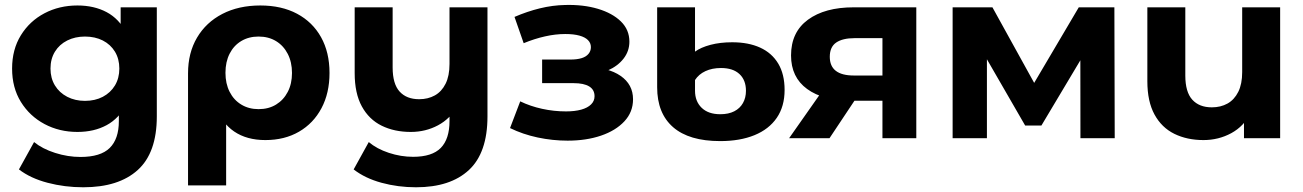

<svg xmlns="http://www.w3.org/2000/svg" viewBox="-20 -568 5355 789"><path d="M322.2 201.6Q246 201.6 175.6 183.1Q105.2 164.6 57.8 128.2L120 15.8Q154.4 43.8 206.6 60.4Q258.8 77 310.7 77Q393.3 77 430.9 40Q468.4 2.9 468.4 -70.2V-150.5L478.4 -286.2L475.8 -422.4V-537.9H624.4V-89.7Q624.4 59.7 546.1 130.6Q467.7 201.6 322.2 201.6ZM298.1 -25.8Q223.7 -25.8 162.8 -58.3Q101.9 -90.8 65.8 -149.2Q29.7 -207.6 29.7 -286.2Q29.7 -364.7 65.8 -423.1Q101.9 -481.5 162.8 -513.5Q223.7 -545.5 298.1 -545.5Q366.7 -545.5 418.2 -518.1Q469.8 -490.7 499 -433.1Q528.2 -375.6 528.2 -286.2Q528.2 -196.8 499 -139.2Q469.8 -81.6 418.2 -53.7Q366.7 -25.8 298.1 -25.8ZM329.1 -153.5Q370.6 -153.5 402.5 -170.2Q434.3 -187 452.4 -216.9Q470.4 -246.9 470.4 -286.2Q470.4 -325.8 452.4 -355.6Q434.3 -385.3 402.5 -401.6Q370.6 -417.8 329.1 -417.8Q288.7 -417.8 256.3 -401.6Q223.9 -385.3 205.7 -355.6Q187.5 -325.8 187.5 -286.2Q187.5 -246.9 205.7 -216.9Q223.9 -187 256.3 -170.2Q288.7 -153.5 329.1 -153.5Z M752.7 194V-266.8Q752.7 -350.8 789.7 -413.4Q826.7 -476.1 893.7 -510.8Q960.8 -545.5 1049.8 -545.5Q1137.1 -545.5 1200.8 -511.5Q1264.5 -477.5 1299.3 -415.2Q1334.1 -352.9 1334.1 -268.2Q1334.1 -185.6 1301.1 -123.4Q1268.1 -61.2 1208.7 -26.8Q1149.3 7.6 1070.5 7.6Q994 7.6 942.3 -27.6Q890.5 -62.9 863 -134.7L909.3 -150.3V194ZM1042.6 -119.5Q1083.9 -119.5 1114.5 -138.3Q1145.2 -157 1162.5 -190.4Q1179.9 -223.7 1179.9 -268.2Q1179.9 -312.6 1162.5 -346.5Q1145.2 -380.3 1114.3 -399.1Q1083.5 -417.8 1042.6 -417.8Q1002.3 -417.8 971.5 -399.4Q940.6 -380.9 923.6 -347.4Q906.5 -313.8 906.5 -268.8Q906.5 -224.3 923.6 -190.7Q940.6 -157 971.5 -138.3Q1002.3 -119.5 1042.6 -119.5Z M1689.6 201.6Q1615.7 201.6 1547.9 183.1Q1480.1 164.6 1433.3 128.2L1495.4 15.8Q1528.6 43.8 1577.9 60.1Q1627.2 76.4 1677.5 76.4Q1755.7 76.4 1791.5 39.7Q1827.2 2.9 1827.2 -70.2V-172.3L1860.1 -132.6Q1830.7 -80.2 1779.8 -53Q1728.9 -25.8 1668.1 -25.8Q1600.7 -25.8 1548.5 -51.4Q1496.3 -77 1466.9 -130.8Q1437.5 -184.5 1437.5 -267.5V-537.9H1593.5V-290.8Q1593.5 -223.2 1622.2 -191.7Q1650.8 -160.3 1702.5 -160.3Q1738.8 -160.3 1766.9 -175.9Q1794.9 -191.5 1811.1 -223.9Q1827.2 -256.2 1827.2 -305.3V-537.9H1983.2V-89.7Q1983.2 59.7 1907 130.6Q1830.7 201.6 1689.6 201.6Z M2312.6 10Q2250.8 10 2189.5 -3Q2128.2 -16.1 2075.9 -41.7L2117.8 -151.5Q2159.3 -131.4 2207.8 -120.8Q2256.2 -110.2 2305.9 -110.2Q2342.2 -110.2 2368.5 -117.5Q2394.7 -124.8 2408.9 -138.9Q2423.2 -152.9 2423.2 -172.5Q2423.2 -199.4 2401.3 -212.8Q2379.4 -226.3 2337.1 -226.3H2207.8V-323.3H2324Q2351.2 -323.3 2369.9 -329Q2388.5 -334.7 2398.3 -346.6Q2408.2 -358.4 2408.2 -374.4Q2408.2 -391.1 2396.2 -403.2Q2384.3 -415.3 2361 -421.7Q2337.6 -428.2 2302.8 -428.2Q2262.8 -428.2 2219.8 -418.5Q2176.8 -408.9 2132 -390.5L2094.3 -498.5Q2146.7 -521.1 2198.7 -533.8Q2250.8 -546.5 2301.7 -547.5Q2376.9 -549.7 2436.9 -531.8Q2496.8 -513.9 2531.6 -479.8Q2566.4 -445.7 2566.4 -396.8Q2566.4 -358 2542.5 -327.2Q2518.6 -296.4 2477.9 -278.6Q2437.2 -260.8 2385.6 -260.8L2390 -291.8Q2478.6 -291.8 2530 -256.4Q2581.4 -221 2581.4 -160Q2581.4 -107.6 2545.8 -69.4Q2510.2 -31.2 2449.7 -10.6Q2389.1 10 2312.6 10Z M2939.7 11.8Q2811.7 11.8 2746.1 -45.3Q2680.5 -102.4 2680.5 -209.5V-537.9H2836.1V-355.8Q2860 -373.3 2899.7 -383.8Q2939.4 -394.3 2989 -394.3Q3055.4 -394.3 3103.6 -372.4Q3151.8 -350.5 3178 -306.8Q3204.2 -263.1 3204.2 -198.4Q3204.2 -130.6 3172 -83.7Q3139.8 -36.8 3080.3 -12.5Q3020.7 11.8 2939.7 11.8ZM2939.9 -98.6Q2973.8 -98.6 2997.4 -110.7Q3020.9 -122.8 3033.1 -144.6Q3045.4 -166.3 3045.4 -195Q3045.4 -238.8 3018.7 -263.7Q2992.1 -288.5 2942.9 -288.5Q2906.5 -288.5 2878.9 -275.7Q2851.3 -262.9 2836.1 -239.2V-195.2Q2836.1 -151.5 2863.4 -125Q2890.7 -98.6 2939.9 -98.6Z M3606.3 0V-179.2L3627.7 -154.1H3478.5Q3363 -154.1 3296.8 -202.3Q3230.7 -250.4 3230.7 -340.2Q3230.7 -436 3300.2 -487Q3369.8 -537.9 3487.5 -537.9H3745.4V0ZM3222.7 0 3366.3 -204.6H3524.9L3388.7 0ZM3606.3 -226.9V-450.7L3627.7 -411.2H3491.3Q3442.8 -411.2 3416.3 -393.2Q3389.9 -375.1 3389.9 -334.6Q3389.9 -257.7 3488.9 -257.7H3627.7Z M3894.7 0V-537.9H4058.3L4261.3 -170.4H4196.2L4413.1 -537.9H4559.4L4560.8 0H4419.9L4419.5 -377.9L4444.3 -361.7L4259.5 -52.1H4192.8L4007.4 -373.3L4035.6 -380.3V0Z M4925.5 7.6Q4858.1 7.6 4805.9 -18Q4753.7 -43.6 4724.3 -97.4Q4694.9 -151.2 4694.9 -234.1V-537.9H4850.9V-257.5Q4850.9 -189.8 4879.6 -158.3Q4908.2 -126.9 4959.9 -126.9Q4996.2 -126.9 5024.3 -142.5Q5052.3 -158.2 5068.5 -190.5Q5084.6 -222.8 5084.6 -271.9V-537.9H5240.6V0H5092V-148.3L5119.9 -104.7Q5092.1 -49.2 5039.8 -20.8Q4987.5 7.6 4925.5 7.6Z"/></svg>

Font: Montserrat Alternates Thin
Style: Regular
Weight: 100
Designer: Julieta Ulanovsky
Foundry: Julieta Ulanovsky
Version: Version 9.000